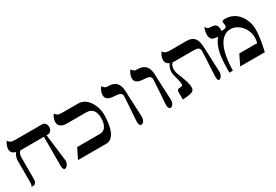

<svg xmlns="http://www.w3.org/2000/svg" viewBox="39 -1436 3258 2268"><g transform="rotate(-30 1667.5 -302.0)"><path d="M465.3 -439.5H147Q113.3 -420.4 113.3 -358.4V-66.9Q113.3 -52.7 111.8 -43.9Q110.4 -35.2 106.9 -28.6Q103.5 -22 97.7 -15.9Q91.8 -9.8 82.5 -1H43Q47.4 -8.8 50 -14.2Q52.7 -19.5 54.2 -24.4Q55.7 -29.3 56.2 -35.4Q56.6 -41.5 56.6 -51.3V-357.4Q56.6 -365.7 59.6 -379.2Q62.5 -392.6 67.4 -406.2Q72.3 -419.9 79.1 -431.4Q85.9 -442.9 94.2 -447.8Q25.9 -462.4 25.9 -523.9Q25.9 -533.7 29.1 -547.4Q32.2 -561 37.4 -575Q42.5 -588.9 49.3 -600.3Q56.2 -611.8 63.5 -617.2Q71.8 -605.5 79.3 -597.9Q86.9 -590.3 97.7 -585.7Q108.4 -581.1 124.3 -579.3Q140.1 -577.6 165.5 -577.6H521Q535.2 -577.6 545.7 -571.8Q556.2 -565.9 563.2 -556.4Q570.3 -546.9 574 -534.7Q577.6 -522.5 577.6 -509.8Q577.6 -497.1 574 -484.6Q570.3 -472.2 563 -462.2Q555.7 -452.1 545.2 -445.8Q534.7 -439.5 521 -439.5H501.5L547.4 -65.4Q546.9 -49.3 541.5 -34.9Q536.1 -20.5 528.1 -9.8Q520 1 510 7.1Q500 13.2 490.2 13.2Q481 13.2 473.1 0Q465.3 -13.2 465.3 -35.2Z M676.3 0 745.1 -138.2H1055.7Q1085.9 -138.2 1106.4 -151.9Q1127 -165.5 1139.4 -187.7Q1151.9 -210 1157 -237.8Q1162.1 -265.6 1162.1 -293.9Q1162.1 -439.5 1040 -439.5H787.6Q762.7 -439.5 741 -443.4Q719.2 -447.3 702.9 -457Q686.5 -466.8 677 -482.9Q667.5 -499 667.5 -523.9Q667.5 -533.7 670.4 -547.4Q673.3 -561 678.5 -575Q683.6 -588.9 690.4 -600.3Q697.3 -611.8 705.1 -617.2Q713.4 -605.5 720.9 -597.9Q728.5 -590.3 739 -585.7Q749.5 -581.1 765.6 -579.3Q781.7 -577.6 806.6 -577.6H1015.1Q1046.9 -577.6 1074 -565.7Q1101.1 -553.7 1123 -533.4Q1145 -513.2 1161.9 -486.6Q1178.7 -460 1189.9 -430.7Q1201.2 -401.4 1207 -371.3Q1212.9 -341.3 1212.9 -314.5Q1212.9 -293.5 1211.4 -262.2Q1210 -231 1204.8 -196Q1199.7 -161.1 1189.9 -126.2Q1180.2 -91.3 1163.3 -63.2Q1146.5 -35.2 1121.3 -17.6Q1096.2 0 1060.5 0Z M1525.9 -385.7Q1525.9 -403.8 1516.6 -414.1Q1507.3 -424.3 1492.2 -429.4Q1477.1 -434.6 1457.3 -436.3Q1437.5 -438 1417 -439.5Q1362.3 -442.4 1336.7 -462.6Q1311 -482.9 1311 -519.5Q1311 -529.8 1314.5 -544.2Q1317.9 -558.6 1323.5 -573Q1329.1 -587.4 1336.4 -599.6Q1343.8 -611.8 1352.1 -617.2Q1359.9 -606 1366.7 -598.4Q1373.5 -590.8 1381.6 -586.2Q1389.6 -581.5 1400.4 -579.6Q1411.1 -577.6 1426.8 -577.6Q1459.5 -577.6 1483.2 -569.8Q1506.8 -562 1522.9 -548.1Q1539.1 -534.2 1548.6 -515.4Q1558.1 -496.6 1563.5 -474.4Q1568.8 -452.1 1570.3 -428Q1571.8 -403.8 1571.8 -379.4H1571.3L1585.9 -68.8Q1585.4 -48.8 1580.8 -33.4Q1576.2 -18.1 1568.6 -7.8Q1561 2.4 1551.5 7.8Q1542 13.2 1532.2 13.2Q1522.9 13.2 1513.7 0Q1504.4 -13.2 1504.4 -38.6Q1504.4 -44.4 1505.4 -59.8Q1506.3 -75.2 1507.6 -96.7Q1508.8 -118.2 1510.7 -144.3Q1512.7 -170.4 1514.6 -198.2Q1516.6 -226.1 1518.6 -254.2Q1520.5 -282.2 1522 -307.1Q1523.4 -332 1524.4 -352.5Q1525.4 -373 1525.9 -385.7Z M1923.8 -385.7Q1923.8 -403.8 1914.6 -414.1Q1905.3 -424.3 1890.1 -429.4Q1875 -434.6 1855.2 -436.3Q1835.4 -438 1814.9 -439.5Q1760.3 -442.4 1734.6 -462.6Q1709 -482.9 1709 -519.5Q1709 -529.8 1712.4 -544.2Q1715.8 -558.6 1721.4 -573Q1727.1 -587.4 1734.4 -599.6Q1741.7 -611.8 1750 -617.2Q1757.8 -606 1764.6 -598.4Q1771.5 -590.8 1779.5 -586.2Q1787.6 -581.5 1798.3 -579.6Q1809.1 -577.6 1824.7 -577.6Q1857.4 -577.6 1881.1 -569.8Q1904.8 -562 1920.9 -548.1Q1937 -534.2 1946.5 -515.4Q1956.1 -496.6 1961.4 -474.4Q1966.8 -452.1 1968.3 -428Q1969.7 -403.8 1969.7 -379.4H1969.2L1983.9 -68.8Q1983.4 -48.8 1978.8 -33.4Q1974.1 -18.1 1966.6 -7.8Q1959 2.4 1949.5 7.8Q1939.9 13.2 1930.2 13.2Q1920.9 13.2 1911.6 0Q1902.3 -13.2 1902.3 -38.6Q1902.3 -44.4 1903.3 -59.8Q1904.3 -75.2 1905.5 -96.7Q1906.7 -118.2 1908.7 -144.3Q1910.6 -170.4 1912.6 -198.2Q1914.6 -226.1 1916.5 -254.2Q1918.5 -282.2 1919.9 -307.1Q1921.4 -332 1922.4 -352.5Q1923.3 -373 1923.8 -385.7Z M2257.8 -439.5Q2248.5 -439.5 2239.3 -439.9Q2230 -440.4 2220.7 -441.4Q2206.1 -425.8 2198.7 -406Q2191.4 -386.2 2191.4 -365.2Q2191.4 -347.2 2193.8 -332.5Q2196.3 -317.9 2200.9 -303.7Q2205.6 -289.6 2211.9 -273.9Q2218.3 -258.3 2226.1 -238.3Q2234.9 -215.3 2242.7 -194.6Q2250.5 -173.8 2256.3 -152.8Q2262.2 -131.8 2265.6 -110.6Q2269 -89.4 2269 -65.9Q2269 -49.8 2261 -39.3Q2252.9 -28.8 2240 -22Q2227.1 -15.1 2210.2 -11.5Q2193.4 -7.8 2175.3 -5.9Q2157.2 -3.9 2139.4 -2.7Q2121.6 -1.5 2106.9 0V-106.4Q2106.9 -139.2 2145.5 -139.2Q2164.1 -139.2 2175.3 -143.1Q2186.5 -147 2186.5 -160.2Q2186.5 -183.6 2181.9 -206.8Q2177.2 -230 2170.9 -252.4Q2168 -262.2 2164.6 -274.7Q2161.1 -287.1 2158.4 -300.3Q2155.8 -313.5 2153.8 -325.9Q2151.9 -338.4 2151.9 -348.6Q2151.9 -374.5 2160.6 -400.4Q2169.4 -426.3 2187.5 -450.2Q2165.5 -458.5 2151.6 -475.3Q2137.7 -492.2 2136.7 -522.5Q2137.2 -538.6 2142.3 -556.9Q2147.5 -575.2 2155.8 -591.3Q2160.2 -600.1 2164.8 -606.7Q2169.4 -613.3 2174.8 -617.2Q2182.6 -602.5 2193.8 -594.7Q2205.1 -586.9 2218.5 -583Q2231.9 -579.1 2246.8 -578.4Q2261.7 -577.6 2276.9 -577.6H2492.7Q2529.8 -577.6 2555.4 -566.7Q2581.1 -555.7 2597.4 -535.2Q2613.8 -514.6 2621.6 -484.9Q2629.4 -455.1 2630.9 -417L2645.5 -65.4Q2645 -49.3 2640.4 -34.9Q2635.7 -20.5 2628.2 -9.8Q2620.6 1 2611.1 7.1Q2601.6 13.2 2591.8 13.2Q2587.4 13.2 2584 9Q2580.6 4.9 2578.4 -2Q2576.2 -8.8 2575 -17.6Q2573.7 -26.4 2573.7 -35.2Q2573.7 -43 2574.7 -67.6Q2575.7 -92.3 2577.4 -126Q2579.1 -159.7 2581.1 -198.5Q2583 -237.3 2585 -273.9Q2586.9 -310.5 2588.1 -341.3Q2589.4 -372.1 2589.8 -389.2Q2589.4 -406.2 2581.8 -416.3Q2574.2 -426.3 2562.5 -431.4Q2550.8 -436.5 2536.1 -438Q2521.5 -439.5 2506.8 -439.5Z M3267.1 -297.9Q3267.1 -259.8 3263.4 -221.4Q3259.8 -183.1 3253.9 -145.5Q3248 -107.9 3240.5 -71.5Q3232.9 -35.2 3225.1 0H2888.7L2956.5 -138.2H3200.7Q3210.4 -172.9 3210.4 -212.9Q3210.4 -257.3 3193.8 -298.1Q3177.2 -338.9 3149.4 -370.4Q3121.6 -401.9 3084.7 -420.7Q3047.9 -439.5 3007.8 -439.5Q2972.2 -439.5 2942.4 -425.3Q2912.6 -411.1 2888.2 -384.3Q2840.3 -331.1 2815.4 -230.5Q2791 -130.4 2789.6 0H2741.7Q2741.7 -55.7 2743.4 -100.8Q2745.1 -146 2748 -181.6Q2751 -217.3 2757.6 -251.5Q2764.2 -285.6 2774.9 -317.6Q2785.6 -349.6 2801 -379.2Q2816.4 -408.7 2837.9 -435.1Q2822.8 -435.1 2808.6 -437Q2794.4 -439 2778.3 -444.3Q2755.9 -452.1 2745.1 -472.4Q2734.4 -492.7 2734.4 -523.4Q2734.4 -532.2 2736.1 -545.7Q2737.8 -559.1 2741 -572.8Q2744.1 -586.4 2748.8 -598.6Q2753.4 -610.8 2758.8 -617.2Q2762.7 -609.9 2765.1 -603.8Q2767.6 -597.7 2769.5 -594.7Q2773.9 -588.4 2787.6 -582.5Q2801.3 -576.7 2825.2 -576.7Q2868.2 -576.7 2888.4 -556.9Q2908.7 -537.1 2908.7 -497.1Q2908.7 -490.2 2907.2 -472.2Q2915.5 -472.2 2927.7 -472.9Q2939.9 -473.6 2951.2 -476.8Q2962.4 -480 2970.5 -486.6Q2978.5 -493.2 2978.5 -504.9Q2978.5 -519 2975.1 -532Q2971.7 -544.9 2971.7 -555.2Q2971.7 -565.4 2981 -571.5Q2990.2 -577.6 3011.7 -577.6Q3055.7 -577.6 3091.8 -565.2Q3127.9 -552.7 3156 -531.2Q3184.1 -509.8 3204.6 -481.7Q3225.1 -453.6 3238.8 -422.6Q3252.4 -391.6 3259.3 -359.4Q3266.1 -327.1 3267.1 -297.9Z"/></g></svg>

Font: Cardo
Style: Bold
Weight: 700
Designer: David J. Perry
Foundry: David J. Perry
Version: Version 1.0011